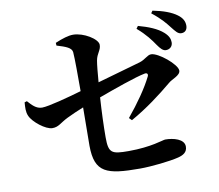

<svg xmlns="http://www.w3.org/2000/svg" viewBox="-87 -919 1174 1029"><g transform="rotate(-10 500.0 -404.0)"><path d="M796 -631C812 -608 825 -594 841 -594C863 -594 878 -609 878 -630C878 -649 871 -666 849 -686C818 -714 770 -733 715 -748L705 -734C752 -694 777 -659 796 -631ZM888 -710C908 -685 919 -669 938 -669C959 -669 971 -683 971 -705C971 -727 962 -747 936 -766C908 -787 863 -804 806 -815L797 -802C849 -761 870 -733 888 -710ZM59 -454 46 -450C44 -423 42 -398 52 -376C67 -340 133 -288 169 -288C204 -288 216 -308 259 -329C285 -342 318 -356 350 -369L348 -160C349 -13 412 7 594 7C655 7 758 -4 805 -16C832 -23 856 -35 856 -67C856 -108 798 -123 753 -123C741 -123 675 -96 550 -96C457 -96 441 -104 441 -190C441 -250 444 -331 449 -406C533 -437 657 -481 706 -490C720 -493 726 -484 720 -472C691 -413 640 -340 582 -270L596 -256C685 -306 761 -364 826 -418C844 -435 892 -447 892 -474C892 -508 797 -586 758 -586C737 -586 723 -564 690 -554L455 -487C459 -538 463 -580 467 -603C474 -642 496 -654 496 -684C496 -716 421 -762 364 -762C339 -762 306 -752 266 -735L267 -720C317 -705 346 -694 349 -670C352 -635 352 -538 352 -457C280 -436 169 -406 134 -406C101 -406 80 -431 59 -454Z"/></g></svg>

Font: Noto Serif CJK HK
Style: Bold
Weight: 700
Designer: Ryoko NISHIZUKA 西塚涼子 (kana & ideographs); Frank Grießhammer (Latin, Greek & Cyrillic); Wenlong ZHANG 张文龙 (bopomofo); San
Foundry: Adobe
Version: Version 2.001;hotconv 1.1.0;makeotfexe 2.6.0